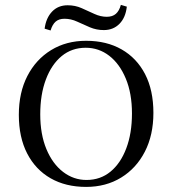

<svg xmlns="http://www.w3.org/2000/svg" viewBox="-20 -748 700 780"><path d="M329.8 11.3Q246.8 11.3 185.5 -23.8Q124.2 -58.9 90.3 -124.6Q56.5 -190.3 56.5 -281.5Q56.5 -371.8 91.1 -439.1Q125.8 -506.5 187.5 -544.4Q249.2 -582.3 329.8 -582.3Q412.9 -582.3 474.2 -547.2Q535.5 -512.1 569.4 -446.8Q603.2 -381.5 603.2 -289.5Q603.2 -199.2 568.5 -131.9Q533.9 -64.5 472.2 -26.6Q410.5 11.3 329.8 11.3ZM331.5 -16.9Q387.9 -16.9 429 -50.8Q470.2 -84.7 493.1 -145.6Q516.1 -206.5 516.1 -287.1Q516.1 -368.5 491.1 -428.6Q466.1 -488.7 423.8 -521.4Q381.5 -554 328.2 -554Q271.8 -554 230.6 -520.2Q189.5 -486.3 166.5 -425.4Q143.5 -364.5 143.5 -283.9Q143.5 -202.4 168.5 -142.3Q193.5 -82.3 236.3 -49.6Q279 -16.9 331.5 -16.9ZM401.6 -625.8Q371.8 -625.8 345.2 -637.1Q318.5 -648.4 293.5 -660.1Q268.5 -671.8 241.9 -671.8Q219.4 -671.8 206 -660.1Q192.7 -648.4 185.5 -624.2L161.3 -631.5Q166.9 -675 191.5 -700.8Q216.1 -726.6 254.8 -726.6Q285.5 -726.6 311.7 -714.9Q337.9 -703.2 363.3 -691.5Q388.7 -679.8 413.7 -679.8Q437.1 -679.8 450.8 -691.9Q464.5 -704 471 -728.2L495.2 -721Q490.3 -676.6 465.3 -651.2Q440.3 -625.8 401.6 -625.8Z"/></svg>

Font: Playfair
Style: Regular
Weight: 400
Designer: Claus Eggers Sørensen
Foundry: Claus Eggers Sørensen
Version: Version 2.001;gftools[0.9.30]